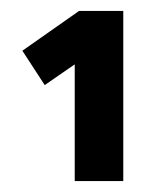

<svg xmlns="http://www.w3.org/2000/svg" viewBox="-20 -810 305 352"><path d="M125 -790H206V-478H117V-692L62 -654L21 -717Z"/></svg>

Font: Panefresco 750wt
Style: Regular
Weight: 750
Foundry: Campivisivi & Chank Co
Version: Version 1.000